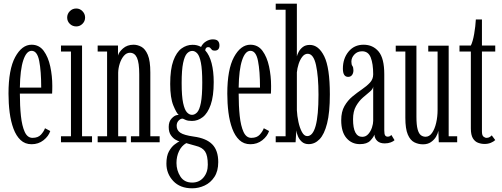

<svg xmlns="http://www.w3.org/2000/svg" viewBox="-20 -770 2717 1039"><path d="M151 10.5Q115.5 10.5 91.5 -12Q67.5 -34.5 53 -73.5Q38.5 -112.5 32.2 -161.5Q26 -210.5 26 -263Q26 -394.5 62.2 -461.2Q98.5 -528 151 -528Q192 -528 216.5 -494.8Q241 -461.5 252 -410.2Q263 -359 263 -305Q263 -294.5 262.8 -284Q262.5 -273.5 262 -263.5H87.5Q87.5 -197.5 93.2 -143Q99 -88.5 113.8 -56.2Q128.5 -24 156 -24Q186 -24 201.8 -41.5Q217.5 -59 223.5 -76L252 -61Q243 -33 215.5 -11.2Q188 10.5 151 10.5ZM151 -495Q123 -495 106 -444Q89 -393 87.5 -296H203Q203 -385 192.2 -440Q181.5 -495 151 -495Z M393 -627Q372 -627 357.8 -641Q343.5 -655 343.5 -675Q343.5 -695 357.8 -709.5Q372 -724 393 -724Q412 -724 426.2 -709.5Q440.5 -695 440.5 -675Q440.5 -655 426.2 -641Q412 -627 393 -627ZM310 0V-32.5H364V-491H310V-523.5H424V-32.5H478V0Z M508.5 0V-32.5H559.5V-491H508.5V-523.5H618.5V-469Q622.5 -487.5 645.5 -507.8Q668.5 -528 703 -528Q724 -528 745 -516.8Q766 -505.5 779.8 -473.2Q793.5 -441 793.5 -377.5V-32.5H844V0H688.5V-32.5H733.5V-367.5Q733.5 -430.5 721.2 -457.5Q709 -484.5 683 -484.5Q664.5 -484.5 650.2 -467.8Q636 -451 628 -426Q620 -401 619.5 -376.5V-32.5H664V0Z M1020 249Q954.5 249 917.5 209.5Q880.5 170 880.5 115.5Q880.5 74 894.2 49.2Q908 24.5 925 11.8Q942 -1 951 -5Q945 -6 931 -13.5Q917 -21 905 -37.8Q893 -54.5 893 -83Q893 -112.5 909 -129.2Q925 -146 939 -147.5Q945.5 -148.5 947 -148Q935 -158 918 -199.2Q901 -240.5 901 -316Q901 -395 918 -441.5Q935 -488 962.5 -507.8Q990 -527.5 1021.5 -527.5Q1047 -528 1068 -516Q1077 -535 1095 -546Q1113 -557 1131.5 -557Q1151.5 -557 1159.5 -548.2Q1167.5 -539.5 1167.5 -524.5Q1167.5 -496 1141.5 -496Q1131 -496 1126.5 -500.8Q1122 -505.5 1118.2 -510.2Q1114.5 -515 1106.5 -515Q1092.5 -515 1090.5 -497.5Q1113.5 -472.5 1125 -428.2Q1136.5 -384 1136.5 -325.5Q1136.5 -249.5 1120.2 -203.2Q1104 -157 1077.2 -136.2Q1050.5 -115.5 1019 -115.5Q997 -115.5 984.8 -121Q972.5 -126.5 970.5 -127.5Q968.5 -128 967 -128Q957 -128 946.5 -117.2Q936 -106.5 936 -89.5Q936 -65.5 955.5 -52Q975 -38.5 1028 -31Q1096 -22 1128.5 11Q1161 44 1161 107Q1161 156 1140.2 187.5Q1119.5 219 1087.2 234Q1055 249 1020 249ZM1019 -148.5Q1034 -148.5 1046.8 -162Q1059.5 -175.5 1067 -213.2Q1074.5 -251 1074.5 -323.5Q1074.5 -393.5 1067.2 -430.5Q1060 -467.5 1047.5 -481Q1035 -494.5 1020.5 -494.5Q1005 -494.5 992 -480.8Q979 -467 971 -429.5Q963 -392 963 -320.5Q963 -249.5 971 -212.5Q979 -175.5 991.8 -162Q1004.5 -148.5 1019 -148.5ZM1020 218Q1058 218 1081.2 190.5Q1104.5 163 1104.5 121.5Q1104.5 72 1089.8 49.8Q1075 27.5 1039 19Q1023.5 14.5 1008.8 10.5Q994 6.5 988 4.5Q962.5 19 948.8 47.8Q935 76.5 935 112Q935 152 956 185Q977 218 1020 218Z M1335 10.5Q1299.5 10.5 1275.5 -12Q1251.5 -34.5 1237 -73.5Q1222.5 -112.5 1216.2 -161.5Q1210 -210.5 1210 -263Q1210 -394.5 1246.2 -461.2Q1282.5 -528 1335 -528Q1376 -528 1400.5 -494.8Q1425 -461.5 1436 -410.2Q1447 -359 1447 -305Q1447 -294.5 1446.8 -284Q1446.5 -273.5 1446 -263.5H1271.5Q1271.5 -197.5 1277.2 -143Q1283 -88.5 1297.8 -56.2Q1312.5 -24 1340 -24Q1370 -24 1385.8 -41.5Q1401.5 -59 1407.5 -76L1436 -61Q1427 -33 1399.5 -11.2Q1372 10.5 1335 10.5ZM1335 -495Q1307 -495 1290 -444Q1273 -393 1271.5 -296H1387Q1387 -385 1376.2 -440Q1365.5 -495 1335 -495Z M1650.5 10Q1627.5 10 1613.2 -3Q1599 -16 1592 -33.2Q1585 -50.5 1583.5 -64L1579.5 0H1472V-32.5H1525.5V-717.5H1472V-750H1586.5V-465Q1588.5 -474 1596 -488.8Q1603.5 -503.5 1618.2 -515.2Q1633 -527 1656.5 -527Q1704 -527 1734.5 -465.5Q1765 -404 1765 -259Q1765 -161 1750 -102Q1735 -43 1709.2 -16.5Q1683.5 10 1650.5 10ZM1642.5 -33.5Q1703.5 -33.5 1703.5 -257Q1703.5 -357.5 1690 -418.2Q1676.5 -479 1645 -479Q1628.5 -479 1616 -463Q1603.5 -447 1596 -423.8Q1588.5 -400.5 1586.5 -378.5V-173.5Q1588 -142.5 1595 -110Q1602 -77.5 1614 -55.5Q1626 -33.5 1642.5 -33.5Z M1927.5 10Q1883 10 1854.8 -23Q1826.5 -56 1826.5 -119.5Q1826.5 -165.5 1844 -196Q1861.5 -226.5 1887.2 -247.8Q1913 -269 1938.8 -286.5Q1964.5 -304 1982 -322.8Q1999.5 -341.5 1999.5 -368Q1999.5 -425 1986.2 -458.8Q1973 -492.5 1939.5 -492.5Q1914 -492.5 1897.8 -475.2Q1881.5 -458 1881.5 -436.5Q1881.5 -420 1887 -413Q1892.5 -406 1892.5 -389.5Q1892.5 -374 1885 -364Q1877.5 -354 1864 -354Q1835.5 -354 1835.5 -398.5Q1835.5 -453.5 1866.2 -490.8Q1897 -528 1947.5 -528Q1998 -528 2028.8 -491.2Q2059.5 -454.5 2059.5 -368V-64.5Q2059.5 -44 2064.2 -37.2Q2069 -30.5 2078 -30.5Q2085.5 -30.5 2090.5 -33.5Q2095.5 -36.5 2098 -39.5L2115 -11.5Q2109 -5 2094.5 0.5Q2080 6 2062 6Q2036 6 2021.8 -7.2Q2007.5 -20.5 2006 -41.5Q2001.5 -27.5 1983.8 -8.8Q1966 10 1927.5 10ZM1940.5 -29.5Q1960 -29.5 1973.2 -44.8Q1986.5 -60 1993 -80.2Q1999.5 -100.5 1999.5 -116V-302Q1998.5 -288 1981.8 -274.2Q1965 -260.5 1943.8 -242Q1922.5 -223.5 1906.5 -195.5Q1890.5 -167.5 1890.5 -124.5Q1890.5 -29.5 1940.5 -29.5Z M2269 11Q2244 11 2222 0Q2200 -11 2186.8 -42Q2173.5 -73 2173.5 -132.5V-491H2121.5V-523H2233.5V-138.5Q2233.5 -93.5 2240 -70Q2246.5 -46.5 2257.8 -38.2Q2269 -30 2283 -30Q2303.5 -30 2318 -50.8Q2332.5 -71.5 2340.2 -104.8Q2348 -138 2348 -175.5V-491H2297.5V-523H2408V-32.5H2454V0H2354.5L2352 -62Q2349.5 -47.5 2339.8 -30.5Q2330 -13.5 2312.2 -1.2Q2294.5 11 2269 11Z M2602.5 9Q2584 9 2566.8 2.5Q2549.5 -4 2538.8 -22Q2528 -40 2528 -75V-491H2466.5V-523.5H2528Q2539 -546 2546 -586.8Q2553 -627.5 2555 -664.5H2588V-523.5H2660V-491H2588V-59Q2588 -37.5 2596.2 -30.8Q2604.5 -24 2613 -24Q2623 -24 2630 -28.5Q2637 -33 2641 -37.5L2660 -12Q2651 -3.5 2636 2.8Q2621 9 2602.5 9Z"/></svg>

Font: Imbue 10pt Light
Style: Regular
Weight: 300
Designer: Tyler Finck
Foundry: Etcetera Type Company
Version: Version 1.102; ttfautohint (v1.8.3)